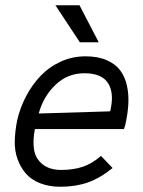

<svg xmlns="http://www.w3.org/2000/svg" viewBox="-20 -710 547 736"><path d="M286.1 -547.9 192.4 -689.9H284.7L358.4 -547.9ZM211.9 5.9Q168 5.9 133.8 -7.6Q99.6 -21 79.1 -44.7Q58.6 -68.4 47.1 -100.6Q35.6 -132.8 36.6 -170.2Q37.6 -207.5 45.9 -249Q57.1 -297.9 80.1 -341.3Q103 -384.8 135.7 -419.2Q168.5 -453.6 213.1 -473.9Q257.8 -494.1 307.6 -494.1Q355 -494.1 388.7 -479.5Q422.4 -464.8 440.7 -440.4Q459 -416 466.6 -381.6Q474.1 -347.2 471.9 -310.1Q469.7 -272.9 460 -230L455.1 -215.3H113.8Q105 -170.9 110.6 -136.2Q116.2 -101.6 143.3 -80.1Q170.4 -58.6 214.4 -58.6Q261.7 -58.6 297.6 -70.8Q333.5 -83 367.2 -112.3L411.6 -65.9Q363.3 -26.9 316.4 -10.5Q269.5 5.9 211.9 5.9ZM128.4 -274.9 402.3 -283.2Q418.9 -351.6 394.8 -390.4Q370.6 -429.2 303.7 -429.2Q239.3 -429.2 192.9 -385Q146.5 -340.8 128.4 -274.9Z"/></svg>

Font: HK Grotesk Italic
Style: Regular
Weight: 400
Italic angle: -13°
Designer: Alfredo Marco Pradil and Stefan Peev
Foundry: Hanken Design Co.
Version: Version 1.000;PS 001.000;hotconv 1.0.88;makeotf.lib2.5.64775